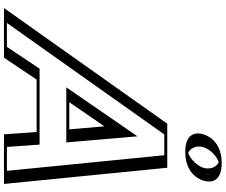

<svg xmlns="http://www.w3.org/2000/svg" viewBox="-105 -1035 1140 970"><g transform="rotate(90 465.0 -550.0)"><path d="M803.8 -1100C854.8 -1100 883.3 -1059 867.7 -1008C852.1 -957 798.5 -916 747.5 -916C696.5 -916 668.1 -957 683.7 -1008C699.3 -1059 752.8 -1100 803.8 -1100ZM803.2 -825 885 0H683L671.4 -165H357.4L247 0H45L629.2 -825ZM657.9 -330H471.9L637.3 -570ZM799.2 -1085C842 -1085 865.7 -1050.7 852.7 -1008C839.6 -965.3 794.9 -931 752.1 -931C709.4 -931 685.6 -965.3 698.7 -1008C711.7 -1050.7 756.5 -1085 799.2 -1085ZM788.5 -810 867.3 -15H698L686.4 -180H351.5L241.1 -15H71.8L634.8 -810ZM675.3 -315H445.5L649.8 -611.5ZM799.2 -1085C756.5 -1085 711.7 -1050.7 698.7 -1008C685.6 -965.3 709.4 -931 752.1 -931C794.9 -931 839.6 -965.3 852.7 -1008C865.7 -1050.7 842 -1085 799.2 -1085ZM788.5 -810H634.8L71.8 -15H241.1L351.5 -180H686.4L698 -15H867.3ZM675.3 -315 649.8 -611.5 445.5 -315ZM803.8 -1100C752.8 -1100 699.3 -1059 683.7 -1008C668.1 -957 696.6 -916 747.5 -916C798.5 -916 852.1 -957 867.7 -1008C883.3 -1059 854.8 -1100 803.8 -1100ZM803.2 -825H629.2L45 0H247L357.4 -165H671.4L683 0H885ZM657.9 -330 637.3 -570 471.9 -330ZM799.2 -1084.8C814.4 -1081 840.7 -1050.7 827.7 -1008C814.5 -965 769.2 -934.9 752.2 -931.2C736.9 -935 710.6 -965.3 723.7 -1008C736.8 -1051 782.1 -1081.1 799.2 -1084.8ZM764.3 -810 843.1 -15H722.3L710.8 -180H327.1L216.7 -15H96.1L659.1 -810ZM699.6 -315 668.7 -674.3 421.1 -315ZM803.8 -1100C709.7 -1100 670.7 -1047.3 658.7 -1008C646.7 -968.7 653.5 -916 747.5 -916C841.6 -916 880.7 -968.7 892.7 -1008C904.7 -1047.3 897.9 -1100 803.8 -1100ZM827.5 -825H604.9L20.7 0H271.4L381.9 -165H647.1L658.6 0H909.3ZM633.6 -330H496.2L618.3 -507.2Z"/></g></svg>

Font: Hussar Outliner
Style: Obl
Weight: 700
Foundry: Cannot Into Space Fonts
Version: Version 0.92